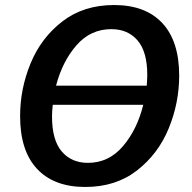

<svg xmlns="http://www.w3.org/2000/svg" viewBox="-20 -733 765 764"><path d="M693 -432Q693 -324 651.5 -222.5Q610 -121 525.5 -55Q441 11 319 11Q195 11 127.5 -61Q60 -133 60 -271Q60 -380 102 -481.5Q144 -583 228.5 -648Q313 -713 434 -713Q559 -713 626 -641Q693 -569 693 -432ZM203 -392H564Q566 -422 566 -435Q566 -527 527.5 -572Q489 -617 423 -617Q340 -617 284 -552.5Q228 -488 203 -392ZM550 -316H190Q187 -292 187 -269Q187 -176 225.5 -130.5Q264 -85 330 -85Q413 -85 469.5 -151.5Q526 -218 550 -316Z"/></svg>

Font: Bitter Pro SemiBold
Style: Italic
Weight: 600
Italic angle: -9°
Designer: Sol Matas, and Bitter project Authors
Foundry: Sol Matas
Version: Version 1.010